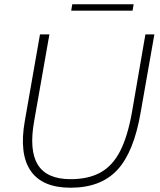

<svg xmlns="http://www.w3.org/2000/svg" viewBox="-20 -871 746 898"><path d="M660 -710H702L638 -346Q606 -159 528.5 -76Q451 7 310 7Q178 7 123.5 -72Q69 -151 96 -305L167 -710H211L140 -306Q115 -168 157 -100.5Q199 -33 310 -33Q394 -33 450.5 -64.5Q507 -96 542 -164.5Q577 -233 597 -345ZM318 -851H605L600 -821H313Z"/></svg>

Font: Livvic ExtraLight
Style: Italic
Weight: 275
Italic angle: -10°
Designer: Jacques Le Bailly, Baron von Fonthausen
Version: Version 1.001; ttfautohint (v1.8.2)